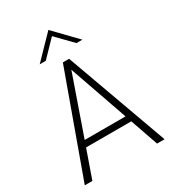

<svg xmlns="http://www.w3.org/2000/svg" viewBox="-214 -1024 1028 1140"><g transform="rotate(-30 300.0 -453.5)"><path d="M573 0H521.5L455 -191H145L78 0H26L278 -697H321ZM440 -233.5 300 -634 160 -233.5ZM446 -756H405.5L300 -864.5L195 -756H153.5L300 -907Z"/></g></svg>

Font: Acari Sans Neue Light
Style: Regular
Weight: 300
Designer: Alfredo Marco Pradil (font), Cristiano Sobral (main changes)
Foundry: Hanken Design Co. (font), Cristiano Sobral (main changes)
Version: Version 2.459;March 19, 2022;FontCreator 14.0.0.2808 64-bit;